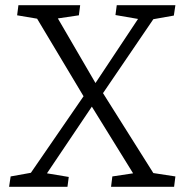

<svg xmlns="http://www.w3.org/2000/svg" viewBox="-20 -720 706 740"><path d="M15 0 21 -40 99 -54 302 -349 123 -648 46 -661 51 -700H289L284 -661L203 -649L348 -400L512 -647L425 -662L430 -700H656L650 -660L571 -646L377 -361L571 -53L656 -40L651 0H408L413 -40L493 -52L334 -309L161 -52L245 -38L240 0Z"/></svg>

Font: Literata 12pt Light
Style: Italic
Weight: 300
Italic angle: -2°
Designer: Latin by Veronika Burian and Jose Scaglione. Greek by Irene Vlachou. Cyrillic by Vera Evstafieva
Foundry: TypeTogether
Version: Version 3.002